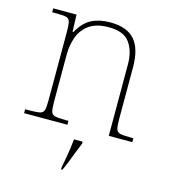

<svg xmlns="http://www.w3.org/2000/svg" viewBox="-113 -633 842 946"><g transform="rotate(15 308.5 -160.5)"><path d="M38 0V-20H61Q98 -20 114 -24Q130 -28 134 -43.5Q138 -59 138 -94V-442Q138 -477 134 -492.5Q130 -508 115.5 -512Q101 -516 71 -516H43V-536H162L165 -449H169Q199 -502 238.5 -522Q278 -542 333 -542Q419 -542 458.5 -496.5Q498 -451 498 -357V-94Q498 -59 502 -43.5Q506 -28 522.5 -24Q539 -20 575 -20H590V0H470V-365Q470 -432 439.5 -474.5Q409 -517 333 -517Q268 -517 231.5 -490Q195 -463 180.5 -421Q166 -379 166 -334V-94Q166 -59 170 -43.5Q174 -28 190.5 -24Q207 -20 243 -20H259V0ZM286 208Q291 183 295.5 157.5Q300 132 303.5 107.5Q307 83 309 61H353V71Q344 92 333.5 119.5Q323 147 312.5 174Q302 201 292 221H286Z"/></g></svg>

Font: Noto Serif Khmer Thin
Style: Regular
Weight: 250
Version: Version 2.003